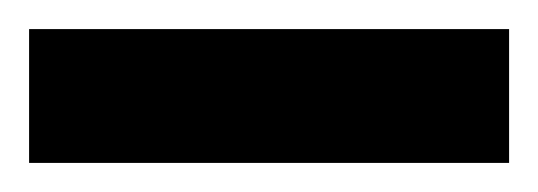

<svg xmlns="http://www.w3.org/2000/svg" viewBox="-20 72 370 132"><path d="M0 184V92H330V184Z"/></svg>

Font: Saira Ultra Condensed
Style: Bold
Weight: 700
Width: 1
Designer: Hector Gatti with collaboration of the Omnibus-Type team
Foundry: Omnibus-Type
Version: Version 1.001; ttfautohint (v1.8)